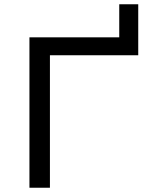

<svg xmlns="http://www.w3.org/2000/svg" viewBox="-20 -880 699 900"><path d="M118 0V-705H539V-860H628V-621H214V0Z"/></svg>

Font: Nunito Sans 7pt SemiExpanded
Style: Regular
Weight: 400
Width: 6
Designer: Vernon Adams
Foundry: Vernon Adams
Version: Version 3.101;gftools[0.9.27]